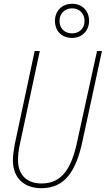

<svg xmlns="http://www.w3.org/2000/svg" viewBox="-20 -983 558 1013"><path d="M360 -783C414 -783 450 -822 450 -873C450 -923 417 -963 360 -963C307 -963 270 -925 270 -873C270 -818 307 -783 360 -783ZM360 -807C319 -807 294 -835 294 -873C294 -910 320 -939 360 -939C400 -939 426 -911 426 -873C426 -835 401 -807 360 -807ZM198 10C321 10 380 -78 414 -233L518 -714H492L387 -235C357 -93 306 -15 199 -15C125 -15 75 -57 75 -139C75 -162 78 -192 85 -223L190 -714H163L58 -223C52 -190 48 -161 48 -138C48 -41 110 10 198 10Z"/></svg>

Font: Noto Sans Condensed Thin
Style: Italic
Weight: 100
Width: 3
Italic angle: -12°
Designer: Monotype Design Team
Foundry: Monotype Imaging Inc.
Version: Version 2.013